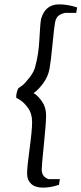

<svg xmlns="http://www.w3.org/2000/svg" viewBox="-20 -710 373 879"><path d="M250 -690Q283 -690 320 -680L333 -676L329 -651H278Q256 -646 246 -636.5Q236 -627 232 -607Q228 -587 220.5 -508Q213 -429 206.5 -394Q200 -359 177.5 -328.5Q155 -298 134 -284Q155 -271 173 -244.5Q191 -218 191 -182Q191 -146 181 -49.5Q171 47 171 67Q171 99 202 110H254L250 136Q212 149 176.5 149Q141 149 122.5 131.5Q104 114 104 84.5Q104 55 115.5 -29Q127 -113 127 -151.5Q127 -190 108.5 -215.5Q90 -241 72 -252L54 -263Q54 -286 64 -306Q72 -311 83 -319.5Q94 -328 116 -356Q138 -384 143 -412Q157 -463 160.5 -532.5Q164 -602 168 -623Q187 -690 250 -690Z"/></svg>

Font: Kotta One
Style: Regular
Weight: 400
Designer: Ania Kruk
Foundry: Ania Kruk
Version: Version 1.001